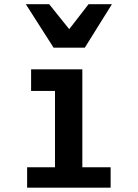

<svg xmlns="http://www.w3.org/2000/svg" viewBox="-20 -872 640 892"><path d="M124.5 -550H362.5V-95H494V0H106V-95H235.5V-168V-449.5H124.5ZM100 -852.5H208.5L301.5 -736.5L391.5 -852.5H500L374 -650.5H229Z"/></svg>

Font: JuliaMono ExtraBold
Style: Regular
Weight: 800
Monospace: yes
Designer: cormullion
Foundry: corm
Version: Version 0.055; ttfautohint (v1.8.4)